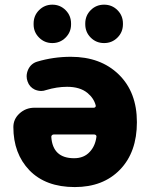

<svg xmlns="http://www.w3.org/2000/svg" viewBox="-20 -796 619 806"><path d="M374 -343.8Q377.9 -343.8 380.4 -346.7Q382.8 -349.6 381.8 -353.5Q374 -383.8 346.7 -406.2Q315.4 -431.6 261.7 -431.6Q218.8 -431.6 173.8 -418Q163.1 -414.1 153.3 -414.1Q139.6 -414.1 126 -419.9Q103.5 -430.7 95.7 -454.1Q91.8 -464.8 91.8 -475.6Q91.8 -490.2 98.6 -504.9Q110.4 -529.3 135.7 -537.1Q204.1 -557.6 277.3 -557.6Q402.3 -557.6 478.5 -483.4Q554.7 -409.2 554.7 -283.2Q554.7 -157.2 483.9 -84Q413.1 -10.7 293.9 -10.7Q171.9 -10.7 103.5 -81.1Q36.1 -151.4 36.1 -262.7Q36.1 -295.9 61.5 -319.3Q87.9 -343.8 125 -343.8ZM384.8 -221.7Q385.7 -225.6 382.8 -228.5Q379.9 -231.4 376 -231.4H205.1Q201.2 -231.4 198.2 -228.5Q195.3 -225.6 195.3 -221.7Q201.2 -131.8 291 -131.8Q333 -131.8 357.4 -159.2Q379.9 -183.6 384.8 -221.7ZM121.1 -693.4V-697.3Q121.1 -730.5 144 -753.4Q167 -776.4 199.7 -776.4Q232.4 -776.4 255.4 -753.4Q278.3 -730.5 278.3 -697.3V-693.4Q278.3 -661.1 255.4 -638.2Q232.4 -615.2 199.7 -615.2Q167 -615.2 144 -638.2Q121.1 -661.1 121.1 -693.4ZM337.9 -694.3V-697.3Q337.9 -730.5 360.8 -753.4Q383.8 -776.4 417 -776.4Q450.2 -776.4 473.1 -753.4Q496.1 -730.5 496.1 -697.3V-694.3Q496.1 -661.1 473.1 -638.2Q450.2 -615.2 417 -615.2Q383.8 -615.2 360.8 -638.2Q337.9 -661.1 337.9 -694.3Z"/></svg>

Font: Gen Jyuu GothicX Heavy
Style: Bold
Weight: 900
Designer: [Source Han Sans]
Ryoko NISHIZUKA  (kana & ideographs); Paul D. Hunt (Latin, Greek & Cyrillic); Wenlong ZHANG  (bopomofo
Version: Version 1.002.20150607